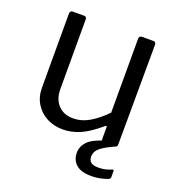

<svg xmlns="http://www.w3.org/2000/svg" viewBox="-128 -634 835 908"><g transform="rotate(20 289.5 -179.5)"><path d="M257 -56Q300 -56 339.5 -79.5Q379 -103 418 -143V-515Q418 -530 434 -530H489Q503 -530 503 -516L501 -13Q501 0 490 0H432Q421 0 421 -11V-70Q421 -75 419 -76Q417 -77 412 -73Q357 -26 314.5 -8Q272 10 230 10Q184 10 148 -9Q112 -28 91 -62.5Q70 -97 70 -143V-514Q70 -530 85 -530H141Q154 -530 154 -516V-165Q154 -116 181.5 -86Q209 -56 257 -56ZM330 90Q330 59 352.5 34.5Q375 10 436 -9L498 -2Q447 20 423.5 39Q400 58 400 84Q400 103 411.5 112.5Q423 122 450 122Q471 122 487.5 117.5Q504 113 512 109Q523 104 523 114V143Q523 150 517 154Q505 160 481 165.5Q457 171 430 171Q380 171 355 149Q330 127 330 90Z"/></g></svg>

Font: Libre Franklin
Style: Regular
Weight: 400
Designer: Pablo Impallari, Rodrigo Fuenzalida, Nhung Nguyen
Foundry: Impallari Type
Version: Version 3.000